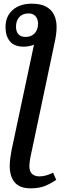

<svg xmlns="http://www.w3.org/2000/svg" viewBox="-20 -785 353 1045"><path d="M146 240Q88 240 60.5 208Q33 176 33 118Q33 99 36 75.5Q39 52 43 32L165 -542Q155 -537 139 -534Q123 -531 109 -531Q58 -531 34 -560Q10 -589 10 -638Q10 -696 49 -730.5Q88 -765 153 -765Q203 -765 232.5 -748Q262 -731 275 -702.5Q288 -674 288 -640Q288 -618 285 -595.5Q282 -573 276 -547L153 36Q147 61 143.5 82.5Q140 104 140 120Q140 149 155 162Q170 175 195 175Q213 175 232 169.5Q251 164 269 155L286 194Q255 215 223.5 227.5Q192 240 146 240ZM120 -584Q150 -584 168.5 -603.5Q187 -623 187 -657Q187 -681 173.5 -696.5Q160 -712 136 -712Q103 -712 85 -692Q67 -672 67 -639Q67 -614 80 -599Q93 -584 120 -584Z"/></svg>

Font: Noto Serif Medium
Style: Italic
Weight: 500
Italic angle: -12°
Designer: Monotype Design Team
Foundry: Monotype Imaging Inc.
Version: Version 2.014; ttfautohint (v1.8.4.7-5d5b)